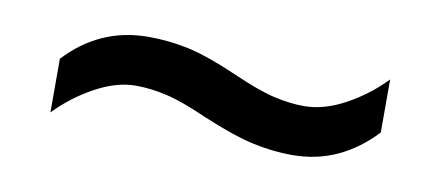

<svg xmlns="http://www.w3.org/2000/svg" viewBox="-30 -490 632 275"><g transform="rotate(10 286.0 -352.5)"><path d="M269 -319Q233 -335 209.5 -340.5Q186 -346 164 -346Q136 -346 105 -329Q74 -312 50 -287V-365Q74 -391 104 -404.5Q134 -418 170 -418Q199 -418 227.5 -412Q256 -406 302 -386Q338 -370 361.5 -364.5Q385 -359 406 -359Q435 -359 466 -376Q497 -393 521 -418V-341Q497 -315 467 -301Q437 -287 401 -287Q373 -287 343.5 -293.5Q314 -300 269 -319Z"/></g></svg>

Font: uguzrati05
Style: Book
Weight: 400
Designer: Jelle Bosma - Monotype Design Team, Universal Thirst
Foundry: Monotype Imaging Inc.
Version: Version 2.106